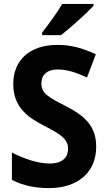

<svg xmlns="http://www.w3.org/2000/svg" viewBox="-20 -954 550 984"><path d="M459 -924V-934H299C273 -889 229 -830 196 -787V-774H293C342 -812 425 -887 459 -924ZM473 -202C473 -307 416 -360 314 -412C227 -456 192 -476 192 -527C192 -569 221 -598 274 -598C322 -598 367 -584 426 -557L471 -676C405 -707 344 -724 275 -724C134 -724 47 -647 48 -522C48 -398 133 -348 205 -310C285 -269 329 -243 329 -192C329 -148 301 -116 235 -116C172 -116 103 -141 41 -172V-32C97 -3 161 10 230 10C383 10 473 -74 473 -202Z"/></svg>

Font: Noto Sans Myanmar SemiCondensed
Style: Bold
Weight: 700
Width: 4
Designer: Monotype Design Team
Foundry: Monotype Imaging Inc.
Version: Version 2.107